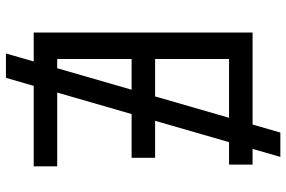

<svg xmlns="http://www.w3.org/2000/svg" viewBox="-177 -683 952 638"><g transform="rotate(90 299.0 -364.0)"><path d="M501.4 -819.6H420.5L393.8 -727.3H88.1V0H184.3L157.7 92.3H238.6L265.3 0H532.7V-78.1H287.6L359 -325.3H504.3V-403.4H381.4L452.4 -649.1H527V-727.3H474.8ZM371.4 -649.1 300.4 -403.4H176.1V-649.1ZM278.1 -325.3 206.7 -78.1H176.1V-325.3Z"/></g></svg>

Font: Karasuma Gothic
Style: Regular
Weight: 400
Designer: Rasmus Andersson, Ryoko Nishizuka
Foundry: Genbu
Version: Version 1.00